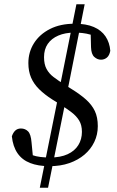

<svg xmlns="http://www.w3.org/2000/svg" viewBox="-20 -772 555 907"><path d="M168 115 256 -321H295L207 115ZM214 13Q160 13 122 -2Q84 -17 62.5 -48.5Q41 -80 36 -128Q42 -146 52.5 -155.5Q63 -165 79 -165Q99 -165 112.5 -151.5Q126 -138 129 -99L137 -17L87 -59Q110 -47 130 -40Q150 -33 171 -30.5Q192 -28 216 -28Q266 -28 299.5 -43.5Q333 -59 350 -86.5Q367 -114 367 -149Q367 -181 354 -202.5Q341 -224 318 -241.5Q295 -259 264 -279L227 -302Q191 -325 165.5 -350Q140 -375 127 -405Q114 -435 114 -474Q114 -526 140.5 -568Q167 -610 216 -635Q265 -660 333 -660Q387 -660 423 -644.5Q459 -629 478.5 -600Q498 -571 501 -532Q497 -510 485 -500Q473 -490 457 -490Q440 -490 425.5 -503Q411 -516 410 -549L408 -629L451 -590Q430 -602 409 -608Q388 -614 369 -616Q350 -618 332 -618Q288 -618 255.5 -604Q223 -590 205.5 -564.5Q188 -539 188 -502Q188 -468 200 -446Q212 -424 232.5 -408.5Q253 -393 279 -376L314 -354Q358 -327 386 -302Q414 -277 428 -247.5Q442 -218 442 -176Q442 -136 425.5 -101.5Q409 -67 379 -41.5Q349 -16 307.5 -1.5Q266 13 214 13ZM255 -324 341 -752H380L295 -324Z"/></svg>

Font: Source Serif 4 18pt
Style: Italic
Weight: 400
Italic angle: -12°
Designer: Frank Grießhammer
Foundry: Adobe Systems Incorporated
Version: Version 4.004;hotconv 1.0.116;makeotfexe 2.5.65601